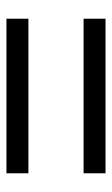

<svg xmlns="http://www.w3.org/2000/svg" viewBox="104 -666 347 595"><g transform="rotate(-90 277.5 -368.5)"><path d="M38 -454H517V-522H38ZM38 -215H517V-283H38Z"/></g></svg>

Font: Noto Sans CJK SC Regular
Style: Regular
Weight: 400
Designer: Ryoko NISHIZUKA (kana & ideographs); Paul D. Hunt (Latin, Greek & Cyrillic); Wenlong ZHANG (bopomofo); Sandoll Communica
Foundry: Adobe Systems Incorporated
Version: Version 1.004;PS 1.004;hotconv 1.0.82;makeotf.lib2.5.63406